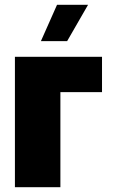

<svg xmlns="http://www.w3.org/2000/svg" viewBox="-20 -778 477 798"><path d="M42 -542H404V-395H231V0H42ZM217 -758H346L259 -607H150Z"/></svg>

Font: Chess Sans ExtraBold
Style: Regular
Weight: 800
Designer: Wolf Bōese
Foundry: Wolf Bōese
Version: Version 7.223